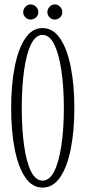

<svg xmlns="http://www.w3.org/2000/svg" viewBox="-20 -838 386 869"><path d="M172.5 11Q125.5 11 94 -35.5Q62.5 -82 46.5 -163.5Q30.5 -245 30.5 -349Q30.5 -453.5 46.5 -535.2Q62.5 -617 94 -664Q125.5 -711 172.5 -711Q220 -711 252 -664Q284 -617 300.2 -535.2Q316.5 -453.5 316.5 -349Q316.5 -245 300.2 -163.5Q284 -82 252 -35.5Q220 11 172.5 11ZM172.5 -20.5Q204.5 -20.5 225.8 -63.2Q247 -106 258 -180.5Q269 -255 269 -349Q269 -443 258 -518Q247 -593 225.8 -636.5Q204.5 -680 172.5 -680Q141 -680 120 -636.5Q99 -593 88.8 -518Q78.5 -443 78.5 -349Q78.5 -255 88.8 -180.5Q99 -106 120 -63.2Q141 -20.5 172.5 -20.5ZM228.5 -749.5Q214.5 -749.5 204.5 -759.2Q194.5 -769 194.5 -782.5Q194.5 -797 204.5 -807.5Q214.5 -818 228.5 -818Q241.5 -818 251.8 -807.5Q262 -797 262 -782.5Q262 -769 251.8 -759.2Q241.5 -749.5 228.5 -749.5ZM118.5 -749.5Q105.5 -749.5 95.2 -759.2Q85 -769 85 -782.5Q85 -797 95.2 -807.5Q105.5 -818 118.5 -818Q132.5 -818 143 -807.5Q153.5 -797 153.5 -782.5Q153.5 -769 143 -759.2Q132.5 -749.5 118.5 -749.5Z"/></svg>

Font: Imbue 10pt ExtraLight
Style: Regular
Weight: 200
Designer: Tyler Finck
Foundry: Etcetera Type Company
Version: Version 1.102; ttfautohint (v1.8.3)